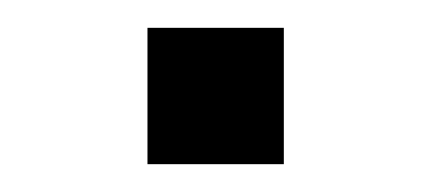

<svg xmlns="http://www.w3.org/2000/svg" viewBox="-20 -118 310 138"><path d="M86 0V-98H184V0Z"/></svg>

Font: Cns Manrope Med
Style: Regular
Weight: 500
Designer: Mikhail Sharanda
Foundry: Mikhail Sharanda
Version: Version 4.504